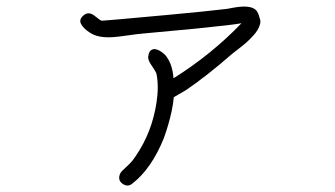

<svg xmlns="http://www.w3.org/2000/svg" viewBox="-20 -538 1040 596"><path d="M786.1 -481.4Q791 -470.7 785.2 -457Q780.3 -443.4 768.6 -430.2Q756.8 -417 747.1 -408.2Q737.3 -399.4 722.2 -387.7Q707 -376 702.1 -372.1Q619.1 -299.8 556.6 -257.8Q535.2 -245.1 519.5 -236.3Q517.6 -214.8 512.7 -192.4Q503.9 -151.4 488.3 -108.4Q450.2 -14.6 391.6 31.2Q377 43.9 360.8 32.7Q344.7 21.5 352.5 2Q354.5 -2.9 358.9 -7.3Q363.3 -11.7 369.1 -17.1Q375 -22.5 377.9 -25.4Q390.6 -37.1 401.4 -53.7Q452.1 -127.9 465.8 -219.7Q473.6 -268.6 465.8 -308.6Q463.9 -315.4 451.2 -334Q437.5 -352.5 440.4 -364.3Q442.4 -378.9 450.7 -383.3Q459 -387.7 467.8 -383.8Q476.6 -380.9 485.4 -374Q494.1 -367.2 498 -360.4Q515.6 -335.9 518.6 -294.9Q636.7 -369.1 729.5 -465.8Q704.1 -460.9 587.9 -449.2Q511.7 -442.4 420.9 -433.6Q408.2 -432.6 377.4 -428.2Q346.7 -423.8 333 -422.9Q284.2 -418.9 257.8 -437.5Q239.3 -449.2 231.4 -463.9Q223.6 -479.5 243.2 -493.2Q257.8 -502 274.4 -488.3Q291 -474.6 295.9 -473.6Q303.7 -473.6 505.9 -492.2Q621.1 -502.9 678.7 -509.8Q682.6 -509.8 702.1 -513.7Q757.8 -524.4 775.4 -505.9Q782.2 -498 786.1 -481.4Z"/></svg>

Font: irohamaru Light
Style: Regular
Weight: 200
Designer: [Source Han Sans]
Ryoko NISHIZUKA  (kana & ideographs); Paul D. Hunt (Latin, Greek & Cyrillic); Wenlong ZHANG  (bopomofo
Version: Version 1.01